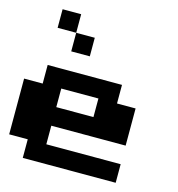

<svg xmlns="http://www.w3.org/2000/svg" viewBox="-126 -999 1031 1109"><g transform="rotate(15 389.0 -444.5)"><path d="M222.2 -777.8H111.1V-888.9H222.2ZM444.4 -444.4H222.2V-333.3H444.4ZM555.6 -555.6V-444.4H666.7V-222.2H222.2V-111.1H666.7V0H111.1V-111.1H0V-444.4H111.1V-555.6ZM333.3 -666.7H222.2V-777.8H333.3Z"/></g></svg>

Font: Pixeloid Sans
Style: Bold
Weight: 700
Monospace: yes
Designer: GGBot
Version: 0.3